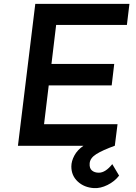

<svg xmlns="http://www.w3.org/2000/svg" viewBox="-20 -748 699 985"><path d="M268 -620 244 -420H566L553 -310H230L206 -111H583L569 0H568Q505 23 473.5 43Q442 63 440 90Q438 115 451.5 126.5Q465 138 487 138Q521 138 556 94L591 153Q568 183 531.5 201Q495 219 462 217Q412 214 379 183.5Q346 153 346 106Q346 79 361.5 50Q377 21 408 0H72L161 -728H644L631 -620Z"/></svg>

Font: Josefin Sans SemiBold
Style: Italic
Weight: 600
Italic angle: -7°
Designer: Santiago Orozco
Foundry: Typemade
Version: Version 2.000